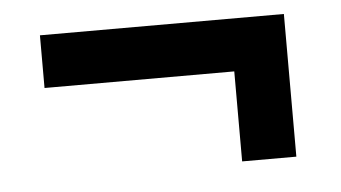

<svg xmlns="http://www.w3.org/2000/svg" viewBox="-33 -404 665 374"><g transform="rotate(-5 300.0 -217.5)"><path d="M427 -78V-254H56V-357H533V-78Z"/></g></svg>

Font: IBM Plex Sans Thai SemiBold
Style: Regular
Weight: 600
Designer: Mike Abbink, Paul van der Laan, Pieter van Rosmalen, Ben Mitchell, Mark Frömberg
Foundry: Bold Monday
Version: Version 1.1